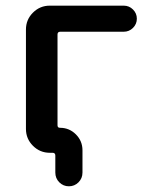

<svg xmlns="http://www.w3.org/2000/svg" viewBox="-20 -565 545 683"><path d="M184.6 -119.1Q184.6 -110.4 193.4 -110.4Q226.6 -110.4 250 -86.9Q273.4 -63.5 273.4 -30.3V48.8Q273.4 69.3 259.3 83.5Q245.1 97.7 225.1 97.7Q205.1 97.7 190.9 83.5Q176.8 69.3 176.8 48.8V-11.7Q176.8 -21.5 167 -21.5H157.2Q122.1 -21.5 97.2 -46.4Q72.3 -71.3 72.3 -106.4V-460Q72.3 -495.1 97.2 -520Q122.1 -544.9 157.2 -544.9H419.9Q439.5 -544.9 453.1 -531.2Q466.8 -517.6 466.8 -498.5Q466.8 -479.5 453.1 -465.8Q439.5 -452.1 419.9 -452.1H194.3Q184.6 -452.1 184.6 -442.4Z"/></svg>

Font: Gen Jyuu GothicX Medium
Style: Regular
Weight: 500
Designer: Ryoko NISHIZUKA (kana &amp; ideographs); Paul D. Hunt (Latin, Greek &amp; Cyrillic); Wenlong ZHANG (bopomofo); Sandoll C
Version: Version 1.058.20140828